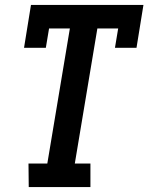

<svg xmlns="http://www.w3.org/2000/svg" viewBox="-20 -755 599 775"><path d="M96 0 95 -95H171L262 -640H178L165 -562H77L105 -735H559L531 -562H444L457 -640H373L282 -95H345V0Z"/></svg>

Font: Iosevka QP
Style: Bold Italic
Weight: 700
Italic angle: -9°
Designer: Belleve Invis
Foundry: Belleve Invis
Version: Version 20.0.0; ttfautohint (v1.8.4)